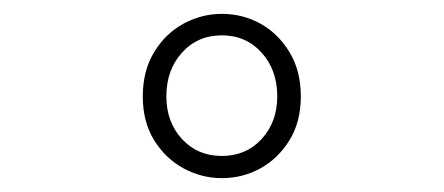

<svg xmlns="http://www.w3.org/2000/svg" viewBox="-20 -704 640 277"><path d="M300 -447Q271 -447 245 -461Q219 -475 202.5 -501.5Q186 -528 186 -565Q186 -602 202.5 -629Q219 -656 245 -670Q271 -684 300 -684Q330 -684 355.5 -670Q381 -656 397.5 -629Q414 -602 414 -565Q414 -528 397.5 -501.5Q381 -475 355.5 -461Q330 -447 300 -447ZM300 -479Q335 -479 357.5 -503.5Q380 -528 380 -565Q380 -603 357.5 -628Q335 -653 300 -653Q265 -653 242.5 -628Q220 -603 220 -565Q220 -528 242.5 -503.5Q265 -479 300 -479Z"/></svg>

Font: Source Code Pro ExtraLight Light
Style: Regular
Weight: 300
Monospace: yes
Version: Version 1.018;hotconv 1.0.116;makeotfexe 2.5.65601